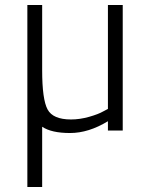

<svg xmlns="http://www.w3.org/2000/svg" viewBox="-20 -520 600 765"><path d="M410 -500H469V0H410V-37Q333 10 259 10Q185 10 148 -15V225H89V-500H148V-240Q148 -124 169.5 -84Q191 -44 263 -44Q298 -44 335 -54.5Q372 -65 391 -76L410 -86Z"/></svg>

Font: Titillium Web[RUS by Daymarius]
Style: Regular
Weight: 300
Designer: Cyrillization by Daymarius
Foundry: Cyrillization by Daymarius
Version: Version 1.002 September 12, 2018